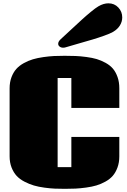

<svg xmlns="http://www.w3.org/2000/svg" viewBox="-20 -1142 782 1181"><path d="M39.1 0ZM354.5 -901.9Q371.6 -917.5 415.5 -958.3Q459.5 -999 483.6 -1021.2Q507.8 -1043.5 538.3 -1068.6Q568.8 -1093.8 585.9 -1103.5Q617.2 -1121.6 647 -1121.6Q683.6 -1121.6 707.8 -1095.9Q731.9 -1070.3 731.9 -1034.7Q731.9 -1009.3 717.8 -985.8Q703.6 -962.4 675.3 -945.8Q657.7 -935.5 620.6 -922.4Q583.5 -909.2 550 -899.2Q516.6 -889.2 462.9 -874Q409.2 -858.9 384.3 -851.1Q377.4 -848.6 368.7 -848.6Q355.5 -848.6 346.7 -855.5Q337.9 -862.3 337.9 -872.6Q337.9 -887.2 354.5 -901.9ZM418.9 -662.1H334.5V-113.8H418.9V-299.8H713.9V-180.2Q713.9 -142.1 702.6 -111.6Q691.4 -81.1 673.6 -60.5Q655.8 -40 628.4 -24.9Q601.1 -9.8 573.5 -1.5Q545.9 6.8 509.8 11.7Q473.6 16.6 444.6 18.1Q415.5 19.5 378.9 19.5Q345.2 19.5 317.4 18.3Q289.6 17.1 253.2 12.2Q216.8 7.3 188.5 -1Q160.2 -9.3 130.9 -24.4Q101.6 -39.6 82.5 -60.1Q63.5 -80.6 51.3 -111.3Q39.1 -142.1 39.1 -180.7V-598.6Q39.1 -636.2 50.5 -666.7Q62 -697.3 80.3 -717.8Q98.6 -738.3 126.5 -753.7Q154.3 -769 182.4 -777.3Q210.4 -785.6 246.6 -790.8Q282.7 -795.9 312.3 -797.4Q341.8 -798.8 377.4 -798.8Q415.5 -798.8 444.8 -797.6Q474.1 -796.4 511 -791.5Q547.9 -786.6 575 -778.6Q602.1 -770.5 629.6 -755.4Q657.2 -740.2 674.6 -719.7Q691.9 -699.2 702.9 -668.5Q713.9 -637.7 713.9 -599.1V-478H418.9Z"/></svg>

Font: Coda ExtraBold
Style: Regular
Weight: 800
Version: Version 2.001; ttfautohint (v0.8) -r 50 -G 200 -x